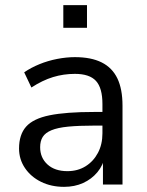

<svg xmlns="http://www.w3.org/2000/svg" viewBox="-20 -717 570 746"><path d="M229 9Q179 9 139.5 -10.5Q100 -30 77 -64Q54 -98 54 -140Q54 -194 81.5 -225Q109 -256 172.5 -269Q236 -282 346 -282H391V-229H347Q286 -229 245 -225Q204 -221 180 -211Q156 -201 146 -185Q136 -169 136 -145Q136 -104 164.5 -78Q193 -52 242 -52Q282 -52 312.5 -71Q343 -90 360.5 -123Q378 -156 378 -199V-313Q378 -375 353 -402.5Q328 -430 271 -430Q227 -430 186 -417.5Q145 -405 102 -377L74 -436Q100 -454 133 -467.5Q166 -481 202 -488Q238 -495 271 -495Q334 -495 375 -474.5Q416 -454 436 -412.5Q456 -371 456 -306V0H380V-113H389Q381 -75 358.5 -48Q336 -21 303 -6Q270 9 229 9ZM226 -609V-697H318V-609Z"/></svg>

Font: Nunito Sans 12pt ExtraLight 12pt
Style: Regular
Weight: 400
Version: Version 3.101;gftools[0.9.27]